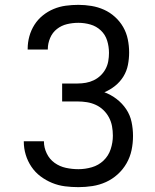

<svg xmlns="http://www.w3.org/2000/svg" viewBox="-20 -763 640 791"><path d="M303 8Q275 8 247.5 4.5Q220 1 194.5 -9.5Q169 -20 147 -36.5Q125 -53 109.5 -76Q94 -99 86 -125.5Q78 -152 78 -180Q78 -180 78 -180.5Q78 -181 78 -181H161Q161 -181 161 -181Q161 -181 161 -180Q161 -155 172.5 -131Q184 -107 205 -92Q226 -77 251.5 -71.5Q277 -66 303 -66Q331 -66 358.5 -74Q386 -82 406.5 -101.5Q427 -121 436 -148.5Q445 -176 445 -204Q445 -224 441.5 -243Q438 -262 429 -279Q420 -296 406 -309.5Q392 -323 374.5 -331Q357 -339 338 -342Q319 -345 300 -345H236V-419H300Q317 -419 334 -422Q351 -425 366.5 -432.5Q382 -440 394.5 -452Q407 -464 415 -479Q423 -494 426 -511Q429 -528 429 -545Q429 -571 421.5 -595.5Q414 -620 395.5 -637.5Q377 -655 352.5 -662Q328 -669 303 -669Q279 -669 256 -663.5Q233 -658 214.5 -643.5Q196 -629 186.5 -606.5Q177 -584 177 -561Q177 -560 177 -559.5Q177 -559 177 -559H94Q94 -559 94 -560Q94 -561 94 -562Q94 -588 101 -613.5Q108 -639 122 -661Q136 -683 156.5 -699.5Q177 -716 201 -726Q225 -736 251 -739.5Q277 -743 303 -743Q330 -743 357 -738.5Q384 -734 408.5 -723Q433 -712 453.5 -693.5Q474 -675 487.5 -651.5Q501 -628 506.5 -601Q512 -574 512 -547Q512 -521 507 -495.5Q502 -470 488.5 -448Q475 -426 454.5 -409.5Q434 -393 410 -383Q437 -373 460.5 -355Q484 -337 500 -313Q516 -289 522 -260.5Q528 -232 528 -203Q528 -173 522 -144.5Q516 -116 501.5 -90.5Q487 -65 465 -45Q443 -25 416.5 -13Q390 -1 361 3.5Q332 8 303 8Z"/></svg>

Font: Iosevka Mono
Style: Regular
Weight: 400
Designer: Belleve Invis
Foundry: Belleve Invis
Version: Version 11.1.1